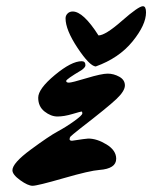

<svg xmlns="http://www.w3.org/2000/svg" viewBox="-20 -575 490 618"><path d="M242 -349Q255 -358 255 -365Q255 -378 243 -378Q210 -378 156.5 -333.5Q103 -289 103 -260.5Q103 -232 123.5 -216Q144 -200 165 -200Q186 -200 213 -208Q240 -216 242.5 -216Q245 -216 245 -210Q245 -204 218.5 -185Q192 -166 165 -151.5Q138 -137 79 -93.5Q20 -50 20 -27Q20 -13 45 5Q70 23 85 23Q100 23 185 -1.5Q270 -26 300 -28Q354 -32 354 -64Q354 -91 323 -110Q292 -129 264 -129Q258 -129 212 -122Q204 -122 204 -127Q204 -132 207 -135.5Q210 -139 239 -162Q327 -230 354.5 -256Q382 -282 382 -300Q382 -318 364 -328Q346 -338 326.5 -338Q307 -338 259 -323.5Q211 -309 202 -309Q193 -309 193 -314.5Q193 -320 242 -349ZM191 -516Q191 -525 197.5 -531.5Q204 -538 214 -538Q248 -538 297 -461Q319 -461 372.5 -508Q426 -555 440 -555Q450 -555 450 -535Q450 -495 406.5 -441.5Q363 -388 288 -361Q268 -363 229.5 -421Q191 -479 191 -516Z"/></svg>

Font: Mrs Sheppards
Style: Regular
Weight: 400
Version: Version 1.000